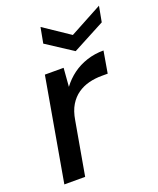

<svg xmlns="http://www.w3.org/2000/svg" viewBox="-133 -786 713 867"><g transform="rotate(-20 224.0 -352.5)"><path d="M25 0 112 -496H202L195 -407Q218 -438 248.5 -460.5Q279 -483 317 -495.5Q355 -508 398 -508L380 -403H352Q319 -403 289.5 -395.5Q260 -388 235.5 -371Q211 -354 194 -326Q177 -298 170 -255L125 0ZM448 -705 434 -630 279 -548 153 -630 167 -705 292 -621Z"/></g></svg>

Font: DM Sans 24pt Medium
Style: Italic
Weight: 500
Italic angle: -10°
Designer: Colophon Foundry, Jonny Pinhorn
Foundry: Colophon Foundry
Version: Version 4.004;gftools[0.9.30]